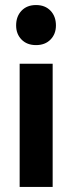

<svg xmlns="http://www.w3.org/2000/svg" viewBox="-20 -742 287 762"><path d="M189 0H58V-489H189ZM44 -641Q44 -677 65.5 -699.5Q87 -722 123 -722Q159 -722 180.5 -699.5Q202 -677 202 -641Q202 -607 180.5 -585Q159 -563 123 -563Q87 -563 65.5 -585Q44 -607 44 -641Z"/></svg>

Font: Gabarito SemiBold
Style: Regular
Weight: 600
Designer: Leandro Assis / Alvaro Franca / Felipe Casaprima
Foundry: Naipe Foundry
Version: Version 1.000